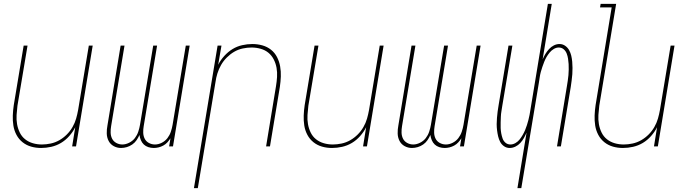

<svg xmlns="http://www.w3.org/2000/svg" viewBox="-20 -755 3540 990"><path d="M192 8Q165 8 140.5 1Q116 -6 96.5 -21.5Q77 -37 65 -59.5Q53 -82 49 -107.5Q45 -133 46 -159.5Q47 -186 51 -213L102 -520H122L70 -210Q67 -186 65.5 -162Q64 -138 68 -115Q72 -92 82 -71.5Q92 -51 109.5 -37Q127 -23 149.5 -16.5Q172 -10 196 -10Q218 -10 241.5 -15Q265 -20 286 -32Q307 -44 324.5 -61.5Q342 -79 354 -100Q366 -121 372.5 -143.5Q379 -166 383 -189L438 -520H458L372 0H352L368 -99Q356 -75 337 -53.5Q318 -32 294.5 -18Q271 -4 244.5 2Q218 8 192 8Z M604 8Q584 8 566.5 -1.5Q549 -11 540 -28.5Q531 -46 530.5 -67Q530 -88 534 -108L602 -520H622L553 -105Q550 -88 550.5 -71Q551 -54 558 -40Q565 -26 579.5 -18Q594 -10 611 -10Q628 -10 646 -19Q664 -28 675.5 -43Q687 -58 693 -76Q699 -94 702 -112L770 -520H790L721 -105Q718 -88 718.5 -71Q719 -54 726 -40Q733 -26 747.5 -18Q762 -10 779 -10Q797 -10 814.5 -19Q832 -28 843.5 -43Q855 -58 861 -76Q867 -94 870 -112L938 -520H958L872 0H852L859 -42Q852 -31 843 -21Q834 -11 822 -4.5Q810 2 797.5 5Q785 8 773 8Q758 8 744.5 3.5Q731 -1 721.5 -10Q712 -19 706.5 -32Q701 -45 699 -59Q693 -45 684 -32Q675 -19 662 -10Q649 -1 634 3.5Q619 8 604 8Z M980 215 1102 -520H1122L1105 -421Q1117 -445 1136.5 -466.5Q1156 -488 1179 -502Q1202 -516 1228.5 -522Q1255 -528 1281 -528Q1308 -528 1333 -521Q1358 -514 1377.5 -498.5Q1397 -483 1408.5 -460.5Q1420 -438 1424.5 -412.5Q1429 -387 1428 -360.5Q1427 -334 1423 -307L1372 0H1352L1403 -310Q1407 -334 1408.5 -358Q1410 -382 1406 -405Q1402 -428 1391.5 -448.5Q1381 -469 1364 -483Q1347 -497 1324 -503.5Q1301 -510 1277 -510Q1255 -510 1231.5 -505Q1208 -500 1187.5 -488Q1167 -476 1149.5 -458.5Q1132 -441 1120 -420Q1108 -399 1101 -376.5Q1094 -354 1091 -331L1000 215Z M1692 8Q1665 8 1640.5 1Q1616 -6 1596.5 -21.5Q1577 -37 1565 -59.5Q1553 -82 1549 -107.5Q1545 -133 1546 -159.5Q1547 -186 1551 -213L1602 -520H1622L1570 -210Q1567 -186 1565.5 -162Q1564 -138 1568 -115Q1572 -92 1582 -71.5Q1592 -51 1609.5 -37Q1627 -23 1649.5 -16.5Q1672 -10 1696 -10Q1718 -10 1741.5 -15Q1765 -20 1786 -32Q1807 -44 1824.5 -61.5Q1842 -79 1854 -100Q1866 -121 1872.5 -143.5Q1879 -166 1883 -189L1938 -520H1958L1872 0H1852L1868 -99Q1856 -75 1837 -53.5Q1818 -32 1794.5 -18Q1771 -4 1744.5 2Q1718 8 1692 8Z M2104 8Q2084 8 2066.5 -1.5Q2049 -11 2040 -28.5Q2031 -46 2030.5 -67Q2030 -88 2034 -108L2102 -520H2122L2053 -105Q2050 -88 2050.5 -71Q2051 -54 2058 -40Q2065 -26 2079.5 -18Q2094 -10 2111 -10Q2128 -10 2146 -19Q2164 -28 2175.5 -43Q2187 -58 2193 -76Q2199 -94 2202 -112L2270 -520H2290L2221 -105Q2218 -88 2218.5 -71Q2219 -54 2226 -40Q2233 -26 2247.5 -18Q2262 -10 2279 -10Q2297 -10 2314.5 -19Q2332 -28 2343.5 -43Q2355 -58 2361 -76Q2367 -94 2370 -112L2438 -520H2458L2372 0H2352L2359 -42Q2352 -31 2343 -21Q2334 -11 2322 -4.5Q2310 2 2297.5 5Q2285 8 2273 8Q2258 8 2244.5 3.5Q2231 -1 2221.5 -10Q2212 -19 2206.5 -32Q2201 -45 2199 -59Q2193 -45 2184 -32Q2175 -19 2162 -10Q2149 -1 2134 3.5Q2119 8 2104 8Z M2648 215 2695 -71Q2689 -57 2681.5 -43.5Q2674 -30 2663 -18Q2652 -6 2637.5 1Q2623 8 2608 8Q2592 8 2579 -1Q2566 -10 2559 -23.5Q2552 -37 2548.5 -52Q2545 -67 2543 -83Q2541 -99 2541 -115Q2541 -131 2542.5 -147.5Q2544 -164 2546 -180.5Q2548 -197 2551 -213L2602 -520H2622L2570 -210Q2568 -196 2565.5 -181.5Q2563 -167 2562.5 -152.5Q2562 -138 2561.5 -123.5Q2561 -109 2561.5 -95Q2562 -81 2564.5 -67.5Q2567 -54 2571.5 -41Q2576 -28 2586.5 -19Q2597 -10 2612 -10Q2625 -10 2638 -17.5Q2651 -25 2659.5 -36Q2668 -47 2675 -59Q2682 -71 2687.5 -84Q2693 -97 2697 -110Q2701 -123 2704.5 -136Q2708 -149 2710.5 -162.5Q2713 -176 2715 -189L2805 -735H2825L2778 -449Q2784 -463 2792 -476.5Q2800 -490 2811 -502Q2822 -514 2836 -521Q2850 -528 2865 -528Q2881 -528 2894 -519Q2907 -510 2914.5 -496.5Q2922 -483 2925.5 -468Q2929 -453 2930.5 -437Q2932 -421 2932 -405Q2932 -389 2931 -372.5Q2930 -356 2927.5 -339.5Q2925 -323 2923 -307L2872 0H2852L2903 -310Q2905 -324 2907.5 -338.5Q2910 -353 2911 -367.5Q2912 -382 2912.5 -396.5Q2913 -411 2912 -425Q2911 -439 2909 -452.5Q2907 -466 2902 -479Q2897 -492 2886.5 -501Q2876 -510 2861 -510Q2848 -510 2835.5 -502.5Q2823 -495 2814 -484Q2805 -473 2798 -461Q2791 -449 2786 -436Q2781 -423 2776.5 -410Q2772 -397 2768.5 -384Q2765 -371 2763 -357.5Q2761 -344 2759 -331L2668 215Z M3192 8Q3165 8 3140.5 1Q3116 -6 3096.5 -21.5Q3077 -37 3065 -59.5Q3053 -82 3049 -107.5Q3045 -133 3046 -159.5Q3047 -186 3051 -213L3134 -717H3074L3077 -735H3157L3070 -210Q3067 -186 3065.5 -162Q3064 -138 3068 -115Q3072 -92 3082 -71.5Q3092 -51 3109.5 -37Q3127 -23 3149.5 -16.5Q3172 -10 3196 -10Q3218 -10 3241.5 -15Q3265 -20 3286 -32Q3307 -44 3324.5 -61.5Q3342 -79 3354 -100Q3366 -121 3372.5 -143.5Q3379 -166 3383 -189L3438 -520H3458L3372 0H3352L3368 -99Q3356 -75 3337 -53.5Q3318 -32 3294.5 -18Q3271 -4 3244.5 2Q3218 8 3192 8Z"/></svg>

Font: Iosevka Thin
Style: Italic
Weight: 100
Italic angle: -9°
Monospace: yes
Designer: Belleve Invis
Foundry: Belleve Invis
Version: Version 32.5.0; ttfautohint (v1.8.4)